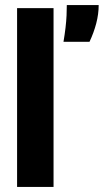

<svg xmlns="http://www.w3.org/2000/svg" viewBox="-20 -733 407 753"><path d="M47 0V-701H190V0ZM229 -569Q234 -599 237 -624.5Q240 -650 241 -672Q242 -694 242 -713H367Q367 -678 357.5 -641.5Q348 -605 331 -569Z"/></svg>

Font: Bricolage Grotesque 72pt
Style: Bold
Weight: 700
Designer: Mathieu Triay
Foundry: Atelier Triay
Version: Version 1.001;gftools[0.9.33.dev8+g029e19f]